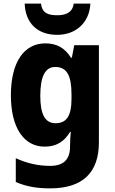

<svg xmlns="http://www.w3.org/2000/svg" viewBox="-20 -798 631 1058"><path d="M478 -778H386C380 -727 339 -714 296 -714C246 -714 212 -725 206 -778H116C120 -670 187 -606 295 -606C400 -606 473 -675 478 -778ZM230 -559C112 -559 40 -455 40 -273C40 -95 111 10 226 10C289 10 333 -16 366 -71H370C368 -49 366 -21 366 0V9C366 83 328 116 257 116C191 116 132 103 67 74V205C125 230 183 240 256 240C438 240 525 151 525 -14V-549H389L376 -480H371C337 -534 293 -559 230 -559ZM284 -429C348 -429 374 -383 374 -277V-254C374 -158 346 -119 286 -119C229 -119 202 -167 202 -270C202 -376 229 -429 284 -429Z"/></svg>

Font: Noto Sans Gujarati UI SemiCondensed ExtraBold
Style: Regular
Weight: 800
Width: 4
Designer: Jelle Bosma - Monotype Design Team, Universal Thirst
Foundry: Monotype Imaging Inc.
Version: Version 2.106